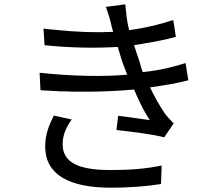

<svg xmlns="http://www.w3.org/2000/svg" viewBox="-20 -821 1040 892"><path d="M787 -248 780 -255C768 -267 757 -279 747 -292C721 -330 698 -372 677 -415C747 -425 807 -435 855 -448L842 -528C795 -513 726 -494 643 -486C635 -506 632 -525 625 -544C618 -565 610 -588 603 -611L613 -613C620 -614 627 -615 634 -616L644 -618C699 -627 752 -637 797 -650L785 -728C721 -707 651 -690 580 -681C569 -721 566 -763 562 -801L472 -789C482 -761 493 -727 499 -697C501 -689 503 -681 506 -673C426 -669 337 -672 241 -682L231 -683C215 -684 198 -686 182 -688L187 -611C312 -598 430 -597 527 -603C535 -579 541 -554 551 -526C557 -509 564 -494 571 -474C458 -464 314 -467 164 -483L168 -402C176 -401 185 -401 194 -400H205C210 -399 215 -399 220 -399L231 -398C234 -398 238 -398 241 -398L252 -397C270 -397 287 -396 304 -396L315 -395C332 -395 350 -395 367 -395H377C459 -395 536 -399 603 -405C608 -394 612 -383 617 -373L621 -364C637 -329 654 -296 676 -263C644 -267 582 -277 529 -283L521 -217C590 -209 687 -198 743 -183L787 -248ZM728 34 731 -52C659 -37 588 -31 493 -31C338 -31 271 -69 271 -152C271 -196 289 -231 313 -266L230 -284C208 -240 189 -195 190 -138C191 -10 301 51 495 51C580 51 658 45 728 34Z"/></svg>

Font: Glow Sans SC Normal Book
Style: Regular
Weight: 500
Designer: Ryoko NISHIZUKA (kana, bopomofo & ideographs); Paul D. Hunt (Latin, Greek & Cyrillic); Sandoll Communications, Soo-young
Version: Version 0.93